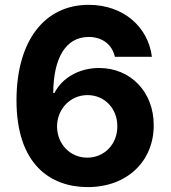

<svg xmlns="http://www.w3.org/2000/svg" viewBox="-20 -757 700 787"><path d="M338.1 9.9C500 10.7 610.4 -95.5 610.1 -243.6C610.4 -380 515.3 -478.3 386.4 -478.3C306.5 -478.3 235.8 -440 203.1 -375.7H198.2C198.9 -517.4 248.6 -605.5 343.4 -605.5C399.1 -605.5 439.3 -574.9 451 -524.1H602.6C588.1 -643.8 488.6 -737.2 343.4 -737.2C163.7 -737.2 48.3 -591.6 47.6 -347.3C47.2 -81 188.6 9.2 338.1 9.9ZM213.8 -239C214.1 -309.7 267.8 -367.2 338.4 -367.2C409.4 -367.2 461.3 -311.4 460.9 -239.3C461.3 -166.5 408.4 -110.8 337.4 -110.8C266.3 -110.8 213.8 -168 213.8 -239Z"/></svg>

Font: GiG Sans
Style: Bold
Weight: 700
Designer: Andreas Faust
Version: Version 1.100;FEAKit 1.0